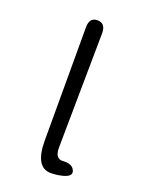

<svg xmlns="http://www.w3.org/2000/svg" viewBox="-111 -588 492 657"><g transform="rotate(20 135.0 -260.0)"><path d="M198 8Q178 13 157 13Q100 13 100 -85V-497Q100 -533 129 -533Q159 -533 159 -497L154 -78Q154 -37 184 -40Q216 -42 225 -22Q235 -1 198 8Z"/></g></svg>

Font: Resource Han Rounded CN Light
Style: Regular
Weight: 300
Designer: Cyano Hao (round all glyphs); Ryoko NISHIZUKA 西塚涼子 (kana, bopomofo & ideographs); Paul D. Hunt (Latin, Greek & Cyrillic)
Foundry: Cyano Hao
Version: 0.990